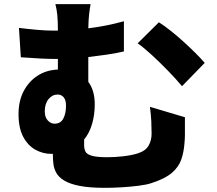

<svg xmlns="http://www.w3.org/2000/svg" viewBox="-20 -838 1040 922"><path d="M415 -818Q411 -796 408 -770Q405 -744 404 -702Q445 -707 488.5 -715.5Q532 -724 575 -736V-591Q532 -581 488.5 -575Q445 -569 404 -564V-445Q435 -404 435 -337Q435 -288 422.5 -244Q410 -200 384 -168V-141Q384 -123 390.5 -110Q397 -97 421 -90Q445 -83 496 -83Q531 -83 571 -87.5Q611 -92 640 -101Q679 -113 693.5 -138.5Q708 -164 708 -196Q708 -225 706.5 -256.5Q705 -288 700 -325L868 -275Q868 -246 868 -226Q868 -206 868 -189.5Q868 -173 866 -152Q863 -108 850.5 -72Q838 -36 805.5 -8Q773 20 708 41Q685 49 645.5 54Q606 59 563 61.5Q520 64 485 64Q409 64 361.5 54.5Q314 45 287.5 28.5Q261 12 250 -8.5Q239 -29 236.5 -50.5Q234 -72 234 -92Q234 -94 234 -96Q234 -98 234 -99Q233 -99 231 -99Q229 -99 227 -99Q186 -99 150 -119Q114 -139 91.5 -181Q69 -223 69 -290Q69 -353 93.5 -400Q118 -447 160.5 -474.5Q203 -502 258 -504V-555Q254 -555 251 -555Q248 -555 245 -555Q214 -555 173.5 -557Q133 -559 80 -563L71 -704Q111 -699 155.5 -695Q200 -691 234 -691Q240 -691 246 -691Q252 -691 258 -691Q258 -740 255 -767.5Q252 -795 246 -818ZM743 -731Q767 -716 798 -691.5Q829 -667 860.5 -638.5Q892 -610 919 -583Q946 -556 963 -536L854 -424Q825 -459 786.5 -498.5Q748 -538 709.5 -573.5Q671 -609 641 -630ZM242 -244Q271 -244 284 -268.5Q297 -293 297 -331Q297 -357 286 -370.5Q275 -384 257 -384Q231 -384 213 -362Q195 -340 195 -303Q195 -275 209.5 -259.5Q224 -244 242 -244Z"/></svg>

Font: Source Han Sans CN Heavy
Style: Regular
Weight: 900
Designer: Ryoko NISHIZUKA 西塚涼子 (kana, bopomofo & ideographs); Paul D. Hunt (Latin, Greek & Cyrillic); Sandoll Communications 산돌커뮤니
Foundry: Adobe
Version: Version 2.000;hotconv 1.0.107;makeotfexe 2.5.65593